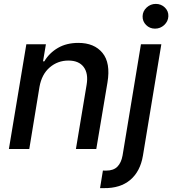

<svg xmlns="http://www.w3.org/2000/svg" viewBox="-20 -776 897 1000"><path d="M185.7 -323.9 132.5 0H26.3L117.2 -545.5H219.1L204.2 -456.7H210.9Q236.9 -500.4 281.8 -526.5Q326.7 -552.6 388.1 -552.6Q470.9 -552.6 513.7 -500.5Q556.5 -448.5 539.8 -346.9L481.5 0H375.4L431.1 -334.2Q441.1 -393.5 415.8 -427Q390.6 -460.6 336.3 -460.6Q280.5 -460.6 239 -424.9Q197.4 -389.2 185.7 -323.9ZM714.1 -545.5H820.3L724.4 34.8Q710.6 116.8 658.6 160.9Q606.5 204.9 521.7 203.8H501.1L516 112.2Q521 112.6 524.7 112.6Q528.4 112.6 533 112.6Q571 112.6 591.3 92.2Q611.5 71.7 618.3 34.1ZM787.3 -626.8Q759.9 -626.8 740.9 -645.8Q721.9 -664.8 722.7 -691.4Q723.4 -718 743.8 -736.9Q764.2 -755.7 791.5 -755.7Q819.2 -755.7 838.6 -736.9Q858 -718 856.9 -691.4Q855.8 -664.8 835.4 -645.8Q815 -626.8 787.3 -626.8Z"/></svg>

Font: Inter UI Medium
Style: Italic
Weight: 500
Italic angle: 9.39999°
Designer: Rasmus Andersson
Foundry: rsms
Version: 3.2;8d6f07862